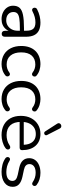

<svg xmlns="http://www.w3.org/2000/svg" viewBox="817 -1623 815 2489"><g transform="rotate(90 1224.5 -378.5)"><path d="M228.7 8.9Q178.8 8.9 139.2 -10.8Q99.5 -30.5 76.8 -64.1Q54.1 -97.8 54.1 -139.7Q54.1 -193.7 81.3 -224.7Q108.5 -255.6 172.3 -268.8Q236.1 -282 345.8 -282H391.1V-228.6H347.4Q265.8 -228.6 219.5 -221.3Q173.2 -214 154.5 -195.7Q135.8 -177.5 135.8 -144.6Q135.8 -103.7 164.4 -77.6Q193 -51.6 242.5 -51.6Q282.3 -51.6 312.6 -70.8Q342.9 -90 360.5 -123.1Q378.2 -156.2 378.2 -198.7V-313.1Q378.2 -374.8 353 -402.6Q327.8 -430.4 270.5 -430.4Q235.7 -430.4 200.6 -421.3Q165.5 -412.2 126.9 -392Q113.2 -385.1 103 -387.6Q92.7 -390 86.8 -398.2Q81 -406.5 80.2 -417Q79.4 -427.5 84.4 -437.5Q89.5 -447.5 102.2 -452.9Q145.5 -475 188.8 -485.2Q232.1 -495.3 271.3 -495.3Q334.3 -495.3 375.3 -474.9Q416.2 -454.5 436.3 -412.9Q456.4 -371.3 456.4 -306.1V-34.8Q456.4 -14.9 446.7 -4Q437 6.9 418.5 6.9Q400.1 6.9 389.9 -4Q379.7 -14.9 379.7 -34.8V-113H389.3Q380.7 -75.4 358.3 -48Q336 -20.7 303.1 -5.9Q270.2 8.9 228.7 8.9Z M812 8.9Q739.2 8.9 686.2 -22.8Q633.2 -54.6 604.6 -112.1Q576 -169.5 576 -246.5Q576 -304.4 592.1 -350.4Q608.3 -396.3 638.9 -428.6Q669.5 -460.8 713.3 -478.1Q757.2 -495.3 812 -495.3Q847.6 -495.3 886.7 -483.9Q925.7 -472.5 958.1 -446.2Q968.3 -438.9 970.9 -429.1Q973.5 -419.3 970.8 -409.6Q968 -399.9 960.9 -393.4Q953.8 -386.8 943.5 -385.9Q933.2 -385 921.5 -393Q895.8 -412.9 868.8 -420.9Q841.9 -429 816.6 -429Q778.3 -429 749.1 -416.7Q719.8 -404.3 699.7 -381.1Q679.5 -357.9 669.2 -323.9Q658.9 -289.8 658.9 -245.5Q658.9 -157.7 700 -107.5Q741 -57.3 816.6 -57.3Q841.9 -57.3 868.6 -65.2Q895.3 -73 921.5 -92.9Q933.2 -100.9 943.3 -99.7Q953.3 -98.6 960.2 -92Q967.1 -85.5 969.4 -75.8Q971.6 -66.1 968.8 -56.3Q965.9 -46.5 956.2 -39.7Q924.3 -13.8 886 -2.4Q847.6 8.9 812 8.9Z M1265 8.9Q1192.2 8.9 1139.2 -22.8Q1086.2 -54.6 1057.6 -112.1Q1029 -169.5 1029 -246.5Q1029 -304.4 1045.1 -350.4Q1061.3 -396.3 1091.9 -428.6Q1122.5 -460.8 1166.3 -478.1Q1210.2 -495.3 1265 -495.3Q1300.6 -495.3 1339.7 -483.9Q1378.7 -472.5 1411.1 -446.2Q1421.3 -438.9 1423.9 -429.1Q1426.5 -419.3 1423.8 -409.6Q1421 -399.9 1413.9 -393.4Q1406.8 -386.8 1396.5 -385.9Q1386.2 -385 1374.5 -393Q1348.8 -412.9 1321.8 -420.9Q1294.9 -429 1269.6 -429Q1231.3 -429 1202.1 -416.7Q1172.8 -404.3 1152.7 -381.1Q1132.5 -357.9 1122.2 -323.9Q1111.9 -289.8 1111.9 -245.5Q1111.9 -157.7 1153 -107.5Q1194 -57.3 1269.6 -57.3Q1294.9 -57.3 1321.6 -65.2Q1348.3 -73 1374.5 -92.9Q1386.2 -100.9 1396.3 -99.7Q1406.3 -98.6 1413.2 -92Q1420.1 -85.5 1422.4 -75.8Q1424.6 -66.1 1421.8 -56.3Q1418.9 -46.5 1409.2 -39.7Q1377.3 -13.8 1339 -2.4Q1300.6 8.9 1265 8.9Z M1731.4 8.9Q1654.2 8.9 1598.5 -21.5Q1542.7 -52 1512.3 -108.2Q1482 -164.4 1482 -241.9Q1482 -317.9 1511.9 -374.6Q1541.8 -431.3 1594.6 -463.3Q1647.5 -495.3 1715.8 -495.3Q1765.2 -495.3 1804 -478.8Q1842.9 -462.3 1870.2 -431.4Q1897.6 -400.5 1912.1 -356.3Q1926.5 -312.1 1926.5 -256.7Q1926.5 -241.4 1917.7 -233.5Q1908.9 -225.5 1892.3 -225.5H1543.7V-279H1873.5L1857 -265.6Q1857 -319.5 1841.1 -357.2Q1825.2 -394.8 1794.4 -415Q1763.6 -435.2 1717.6 -435.2Q1667.2 -435.2 1631.8 -411.5Q1596.5 -387.7 1578.3 -346.1Q1560.2 -304.5 1560.2 -249.7V-243.8Q1560.2 -152.2 1604.5 -104.3Q1648.9 -56.4 1731.3 -56.4Q1764.7 -56.4 1798.5 -65Q1832.3 -73.6 1864 -95.4Q1877.6 -104.3 1889.1 -103.8Q1900.6 -103.4 1907.9 -96.8Q1915.3 -90.3 1917.6 -80.5Q1919.9 -70.8 1915.3 -60.1Q1910.7 -49.3 1898 -41Q1865.1 -16.8 1819.9 -3.9Q1774.6 8.9 1731.4 8.9ZM1684.1 -555.8 1583.4 -712.2Q1575.5 -724.4 1577.2 -735.4Q1579 -746.5 1587 -754.3Q1595.1 -762.1 1606.1 -764.8Q1617 -767.5 1628.3 -763.3Q1639.6 -759.1 1646.4 -744.9L1729.9 -582.1Q1735.8 -570.3 1732.4 -561Q1729 -551.8 1719.7 -547.1Q1710.4 -542.5 1700.7 -544.3Q1690.9 -546 1684.1 -555.8Z M2207.8 8.9Q2163.2 8.9 2117.8 -2.2Q2072.5 -13.3 2032.9 -40.1Q2022.7 -46.9 2018.9 -56.4Q2015 -65.9 2016.5 -75.5Q2018 -85 2024.4 -92.1Q2030.8 -99.2 2040.6 -100.6Q2050.3 -102 2061.6 -95.6Q2100.5 -71.8 2137.1 -62.4Q2173.7 -53.1 2209.8 -53.1Q2266.8 -53.1 2296.2 -74.1Q2325.5 -95.1 2325.5 -130.6Q2325.5 -159.4 2306.3 -175.6Q2287.1 -191.8 2246 -201L2155 -220.5Q2092.5 -234.1 2061.6 -266.3Q2030.7 -298.5 2030.7 -349.4Q2030.7 -393.7 2054.5 -426.5Q2078.4 -459.4 2121.4 -477.3Q2164.4 -495.3 2220.6 -495.3Q2264.6 -495.3 2304.2 -483.4Q2343.8 -471.5 2375.5 -447.3Q2385.7 -440.3 2389.1 -430.8Q2392.5 -421.2 2390 -411.7Q2387.6 -402.2 2380.7 -395.7Q2373.8 -389.1 2364 -388.2Q2354.2 -387.3 2342.5 -394.3Q2313.1 -414.5 2282.2 -423.9Q2251.3 -433.3 2220.6 -433.3Q2165.2 -433.3 2136.1 -411.2Q2107.1 -389.2 2107.1 -352.7Q2107.1 -324.8 2124.8 -307.1Q2142.5 -289.4 2180.5 -281.2L2271.5 -261.7Q2336.5 -247.6 2369.2 -217.2Q2401.9 -186.7 2401.9 -135.4Q2401.9 -68.8 2349.2 -29.9Q2296.4 8.9 2207.8 8.9Z"/></g></svg>

Font: Nunito ExtraLight
Style: Regular
Weight: 200
Designer: Vernon Adams
Foundry: Vernon Adams
Version: Version 3.602